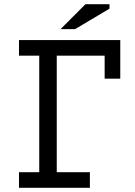

<svg xmlns="http://www.w3.org/2000/svg" viewBox="-20 -890 640 910"><path d="M70 -700H550V-517H476V-626H249V-74H406V0H70V-74H166V-626H70ZM385 -870H499V-849L336 -752H267Z"/></svg>

Font: PT Mono
Style: Regular
Weight: 400
Monospace: yes
Designer: A.Korolkova, I.Chaeva
Foundry: ParaType Ltd
Version: Version 1.001W OFL